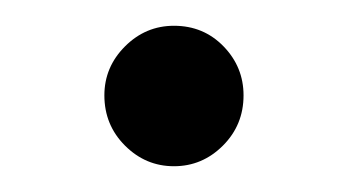

<svg xmlns="http://www.w3.org/2000/svg" viewBox="-20 -405 270 149"><path d="M61 -331Q61 -353 77 -369Q93 -385 115 -385Q138 -385 153.5 -369Q169 -353 169 -331Q169 -308 153 -292Q137 -276 115 -276Q93 -276 77 -292Q61 -308 61 -331Z"/></svg>

Font: El Messiri
Style: Regular
Weight: 400
Designer: Mohamed Gaber
Foundry: Kief Type Foundry
Version: Version 2.006